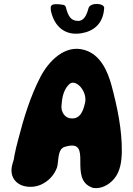

<svg xmlns="http://www.w3.org/2000/svg" viewBox="-20 -969 686 989"><path d="M516.6 -927.7C518.6 -953.1 444.3 -959 435.5 -925.8C427.7 -895.5 414.1 -861.3 382.8 -861.3C345.7 -861.3 331.1 -884.8 319.3 -931.6C317.4 -939.5 311.5 -943.4 304.7 -944.3C259.8 -951.2 240.2 -948.2 241.2 -927.7L242.2 -913.1C259.8 -833 314.5 -783.2 400.4 -797.9C458 -807.6 511.7 -842.8 516.6 -927.7ZM554.7 -528.3C534.2 -603.5 497.1 -688.5 414.1 -711.9C313.5 -741.2 229.5 -652.3 188.5 -573.2C135.7 -471.7 101.6 -358.4 73.2 -248C65.4 -220.7 59.6 -193.4 53.7 -165L51.8 -151.4C50.8 -144.5 47.9 -137.7 45.9 -130.9C42 -118.2 39.1 -104.5 39.1 -90.8C39.1 -53.7 61.5 -24.4 96.7 -12.7C127 -2.9 161.1 -4.9 190.4 -17.6C191.4 -18.6 191.4 -18.6 192.4 -18.6C230.5 -36.1 258.8 -66.4 273.4 -105.5C283.2 -134.8 274.4 -199.2 311.5 -211.9C469.7 -261.7 323.2 -43 460 -1C501 5.9 543 -17.6 568.4 -48.8C599.6 -85.9 606.4 -137.7 607.4 -184.6C609.4 -299.8 584 -418 554.7 -528.3ZM418.9 -443.4C410.2 -401.4 394.5 -353.5 344.7 -359.4C326.2 -360.4 309.6 -374 302.7 -390.6C294.9 -405.3 295.9 -419.9 297.9 -436.5C300.8 -472.7 309.6 -511.7 339.8 -538.1C374 -561.5 428.7 -498 418.9 -443.4Z"/></svg>

Font: Day Care
Style: Regular
Weight: 400
Designer: Noponies
Version: Version 1.000;PS 001.000;hotconv 1.0.88;makeotf.lib2.5.64775